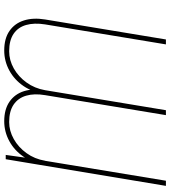

<svg xmlns="http://www.w3.org/2000/svg" viewBox="29 -797 774 872"><g transform="rotate(90 416.0 -361.0)"><path d="M699.2 -111.3 800.8 -727.5H824.2L703.1 0H683.6ZM710 -178.7H725.6Q720.2 -123 691.9 -81.3Q663.6 -39.6 621.1 -16.4Q578.6 6.8 530.3 6.8Q476.6 6.8 441.9 -17.1Q407.2 -41 394 -83Q380.9 -125 389.6 -178.7L480.5 -727.5H502.9L412.1 -178.7Q403.8 -129.4 414.6 -92.8Q425.3 -56.2 455.1 -35.9Q484.9 -15.6 534.2 -15.6Q574.2 -15.6 611.6 -36.6Q648.9 -57.6 675.5 -94.5Q702.1 -131.3 710 -178.7ZM389.6 -178.7H405.3Q399.4 -123 371.1 -81.3Q342.8 -39.6 300.3 -16.4Q257.8 6.8 209 6.8Q154.8 6.8 120.4 -17.1Q85.9 -41 72.8 -82.8Q59.6 -124.5 68.4 -178.7L159.2 -727.5H181.6L90.8 -178.7Q83 -129.4 93.5 -92.5Q104 -55.7 133.8 -35.6Q163.6 -15.6 212.9 -15.6Q253.4 -15.6 290.8 -36.6Q328.1 -57.6 354.7 -94.5Q381.3 -131.3 389.6 -178.7Z"/></g></svg>

Font: Inter Tight Thin
Style: Italic
Weight: 250
Italic angle: -9.39999°
Designer: Rasmus Andersson
Foundry: rsms
Version: Version 3.004